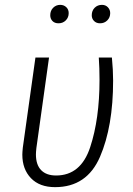

<svg xmlns="http://www.w3.org/2000/svg" viewBox="-20 -760 547 791"><path d="M446 -428Q446 -239 392 -114Q338 11 207 11Q143 11 107.5 -26Q72 -63 72 -123Q72 -132 74 -152L126 -523H182L130 -151Q128 -133 128 -124Q128 -81 149.5 -59Q171 -37 211 -37Q313 -37 351.5 -153.5Q390 -270 390 -431Q390 -480 387 -523H441Q446 -471 446 -428ZM187 -697Q187 -716 199 -728Q211 -740 228 -740Q243 -740 253 -730.5Q263 -721 263 -706Q263 -688 251 -676Q239 -664 221 -664Q205 -664 196 -673.5Q187 -683 187 -697ZM358 -697Q358 -716 370 -728Q382 -740 400 -740Q415 -740 424.5 -730Q434 -720 434 -706Q434 -688 422 -676Q410 -664 392 -664Q377 -664 367.5 -673.5Q358 -683 358 -697Z"/></svg>

Font: Fira Sans Condensed Light
Style: Italic
Weight: 300
Width: 3
Italic angle: -8°
Designer: Carrois Corporate & Edenspiekermann AG
Foundry: Carrois Corporate GbR & Edenspiekermann AG
Version: Version 4.203